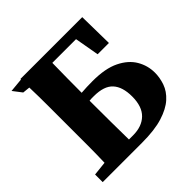

<svg xmlns="http://www.w3.org/2000/svg" viewBox="-169 -810 962 962"><g transform="rotate(-45 312.0 -328.5)"><path d="M31 0V-54L106 -62Q108 -124 108 -187Q108 -250 108 -314V-343Q108 -405 108 -468.5Q108 -532 106 -595L67 -599L31 -646L105 -653V-657H543L546 -471H466L443 -601H275Q274 -546 273.5 -492.5Q273 -439 273 -391Q312 -394 353 -394Q443 -394 498 -367Q553 -340 578.5 -296.5Q604 -253 604 -203Q604 -167 591.5 -131Q579 -95 546.5 -65.5Q514 -36 456.5 -18Q399 0 309 0ZM273 -314Q273 -250 273.5 -186Q274 -122 275 -58H304Q367 -58 403 -93Q439 -128 439 -199Q439 -267 407.5 -301.5Q376 -336 304 -336Q296 -336 288.5 -336Q281 -336 273 -335Z"/></g></svg>

Font: Source Serif Pro
Style: Bold
Weight: 700
Designer: Frank Grießhammer
Foundry: Adobe Systems Incorporated
Version: Version 3.001;hotconv 1.0.111;makeotfexe 2.5.65597